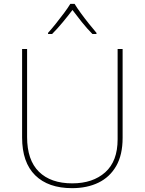

<svg xmlns="http://www.w3.org/2000/svg" viewBox="-20 -969 752 999"><path d="M618 -252Q618 -163 584.5 -105Q551 -47 492 -18.5Q433 10 355 10Q231 10 163 -57Q95 -124 95 -254V-714H121V-256Q121 -136 182.5 -75.5Q244 -15 356 -15Q463 -15 527.5 -72.5Q592 -130 592 -244V-714H618ZM368 -949Q380 -929 400 -901.5Q420 -874 442 -846.5Q464 -819 482 -798V-792H461Q433 -820 405.5 -854.5Q378 -889 357 -917Q336 -889 307.5 -854.5Q279 -820 251 -792H230V-798Q249 -819 271 -846.5Q293 -874 313.5 -901.5Q334 -929 346 -949Z"/></svg>

Font: Noto Sans Gujarati Thin
Style: Regular
Weight: 100
Designer: Jelle Bosma - Monotype Design Team, Universal Thirst
Foundry: Monotype Imaging Inc.
Version: Version 2.106; ttfautohint (v1.8.4.7-5d5b)